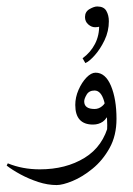

<svg xmlns="http://www.w3.org/2000/svg" viewBox="-45 -396 400 578"><path d="M305.7 -38.1Q305.7 12.2 284.9 49.6Q264.2 86.9 233.6 111.8Q203.1 136.7 173.3 148.9Q143.6 161.1 125.5 161.1Q98.6 161.1 70.3 151.9Q42 142.6 17.1 129.2Q-7.8 115.7 -24.9 102.5L-21.5 95.7Q22.5 113.8 74.7 113.8Q153.3 113.8 209.7 79.1Q266.1 44.4 282.7 -24.9ZM271 42Q277.8 15.6 277.8 -19Q277.8 -58.1 268.6 -90.8Q259.3 -123.5 239.7 -123.5Q223.1 -123.5 215.8 -111.1Q208.5 -98.6 208.5 -90.8Q208.5 -67.9 239.7 -67.9Q252 -67.9 262.2 -76.2Q272.5 -84.5 273.9 -95.7L285.2 -61.5Q277.3 -38.6 264.6 -29.8Q252 -21 234.9 -21Q181.6 -21 181.6 -80.1Q181.6 -103 191.4 -125.5Q201.2 -147.9 215.3 -162.6Q229.5 -177.2 242.7 -177.2Q272.5 -177.2 289.1 -137.5Q305.7 -97.7 305.7 -38.1Q299.8 -13.7 291 5.9Q282.2 25.4 271 42ZM211.9 -206.1 203.6 -220.7Q227.5 -237.8 241 -263.9Q254.4 -290 253.4 -321.3L254.4 -317.4Q255.4 -315.4 250.2 -314.7Q245.1 -314 241.2 -314Q230.5 -314 220.7 -322.5Q210.9 -331.1 210.9 -344.7Q210.9 -360.8 224.6 -368.7Q238.3 -376.5 247.6 -376.5Q267.6 -376.5 275.1 -363.3Q282.7 -350.1 282.7 -332Q282.7 -302.2 269.8 -275.1Q256.8 -248 240.2 -229.5Q223.6 -210.9 211.9 -206.1Z"/></svg>

Font: Lateef ExtraLight
Style: Regular
Weight: 200
Designer: SIL International
Foundry: SIL International
Version: Version 4.200